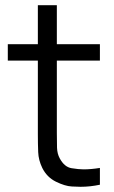

<svg xmlns="http://www.w3.org/2000/svg" viewBox="-20 -710 440 738"><path d="M364 0Q326.5 8 289.5 8Q282 8 256 6.8Q230 5.5 195.2 -11.5Q160.5 -28.5 142.5 -64.5Q128 -94.5 126.8 -125.2Q125.5 -156 125.5 -195.5V-477H10V-540H125.5V-690H198.5V-540H364V-477H198.5V-198.5Q198.5 -164.5 199.2 -141.8Q200 -119 209.5 -101.5Q227.5 -68 255 -63.5Q282.5 -59 301.5 -59Q329.5 -59 364 -64.5Z"/></svg>

Font: Cns Manrope
Style: Regular
Weight: 400
Designer: Mikhail Sharanda
Foundry: Mikhail Sharanda
Version: Version 4.504